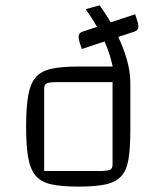

<svg xmlns="http://www.w3.org/2000/svg" viewBox="-20 -685 585 713"><path d="M271 8Q209 8 170.5 -0.5Q132 -9 112 -33Q92 -57 84.5 -101Q77 -145 77 -215Q77 -285 84.5 -329Q92 -373 112 -397Q132 -421 170.5 -429.5Q209 -438 271 -438H411L464 -380V-201Q464 -134 457 -93Q450 -52 429.5 -30Q409 -8 371 0Q333 8 271 8ZM144 -50H349Q378 -50 388 -54.5Q398 -59 398 -74V-380H192Q164 -380 154 -375.5Q144 -371 144 -356ZM404 -380Q404 -440 377.5 -508.5Q351 -577 298 -651L350 -665Q385 -617 410.5 -566Q436 -515 450 -467.5Q464 -420 464 -380ZM284 -503 276 -526Q272 -540 272 -549Q272 -562 285 -567L482 -632L489 -610Q494 -595 494 -586Q494 -573 480 -568Z"/></svg>

Font: Changa ExtraLight
Style: Regular
Weight: 250
Designer: Eduardo Rodriguez Tunni
Foundry: Eduardo Rodriguez Tunni
Version: Version 3.002; ttfautohint (v1.8.2)